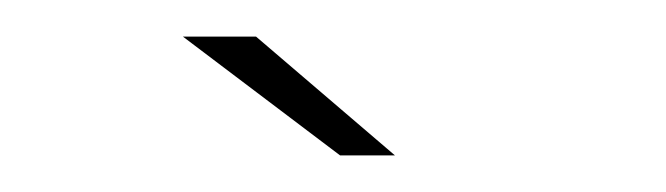

<svg xmlns="http://www.w3.org/2000/svg" viewBox="-20 -697 364 105"><path d="M166 -612H196L120 -677H80Z"/></svg>

Font: Anybody SemiExpanded ExtraLight
Style: Regular
Weight: 250
Width: 6
Version: Version 1.113;gftools[0.9.25]